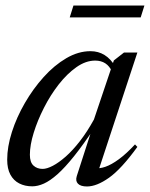

<svg xmlns="http://www.w3.org/2000/svg" viewBox="-20 -664 542 694"><path d="M257.5 -27.5 314.5 -204H323Q281 -141 247.8 -99.5Q214.5 -58 187.8 -34.2Q161 -10.5 138.8 -0.5Q116.5 9.5 96.5 9.5Q70 9.5 49.5 -1Q29 -11.5 17.5 -32.8Q6 -54 6 -87Q6 -133.5 23 -186.8Q40 -240 69.8 -291.5Q99.5 -343 137.8 -385.5Q176 -428 219.5 -453.5Q263 -479 307 -479Q335.5 -479 357.8 -465.2Q380 -451.5 396.5 -424L385 -405Q376 -425 360.8 -435Q345.5 -445 324 -445Q290 -445 256.2 -421.2Q222.5 -397.5 192.2 -358.8Q162 -320 138.8 -274.2Q115.5 -228.5 101.8 -184Q88 -139.5 88 -104.5Q88 -77.5 101 -65.5Q114 -53.5 134 -53.5Q149.5 -53.5 171 -64.8Q192.5 -76 217.8 -98.2Q243 -120.5 269 -154Q295 -187.5 319.5 -232L391.5 -445.5L428 -474H476.5L333.5 -40L323.5 -57Q338.5 -53.5 360.5 -61Q382.5 -68.5 409.8 -88.5Q437 -108.5 468 -142L476.5 -133Q418.5 -53 374 -21.5Q329.5 10 294.5 10Q271.5 10 261.8 0Q252 -10 257.5 -27.5ZM232 -601 245.5 -644H502L488.5 -601Z"/></svg>

Font: Newsreader 48pt
Style: Italic
Weight: 400
Italic angle: -17°
Version: Version 1.003